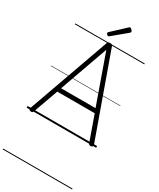

<svg xmlns="http://www.w3.org/2000/svg" viewBox="-411 -1377 1656 1994"><g transform="rotate(30 416.5 -379.5)"><path d="M54 13Q39 10 35 3Q31 -4 35 -16L383 -992Q387 -1005 394.5 -1010Q402 -1015 416 -1015Q431 -1015 438 -1010Q445 -1005 449 -992L798 -16Q802 -4 797.5 3Q793 10 778 13Q764 15 757.5 10.5Q751 6 745 -10L641 -303H192L87 -10Q82 5 75.5 10Q69 15 54 13ZM209 -353H622L416 -934ZM361 -1066Q354 -1066 345 -1075Q336 -1084 336 -1091Q336 -1093 337 -1096.5Q338 -1100 342 -1103L500 -1250Q504 -1253 507 -1256Q510 -1259 514 -1259Q521 -1259 529 -1253Q537 -1247 542.5 -1239.5Q548 -1232 548 -1225Q548 -1221 546.5 -1218Q545 -1215 540 -1210L375 -1073Q370 -1070 367.5 -1068Q365 -1066 361 -1066ZM0 490H833V500H0ZM0 -20H833V0H0ZM0 -505H833V-500H0ZM0 -1010H833V-1000H0Z"/></g></svg>

Font: Playwrite ES Deco Guides
Style: Regular
Weight: 400
Designer: Veronika Burian, José Scaglione
Foundry: TypeTogether
Version: Version 1.003